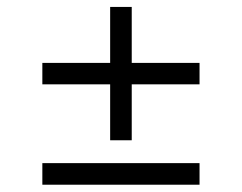

<svg xmlns="http://www.w3.org/2000/svg" viewBox="-20 -565 680 540"><path d="M99.1 -327.8V-388.1H289.8V-545.5H350.5V-388.1H541.2V-327.8H350.5V-170.5H289.8V-327.8ZM99.1 -45.5V-106.2H541.2V-45.5Z"/></svg>

Font: Inter UI Light
Style: Regular
Weight: 300
Designer: Rasmus Andersson
Foundry: rsms
Version: 3.2;8d6f07862